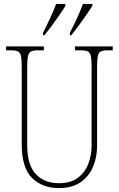

<svg xmlns="http://www.w3.org/2000/svg" viewBox="-20 -951 608 981"><path d="M281 10Q196 10 143.5 -42Q91 -94 91 -214V-608Q91 -646 87.5 -664Q84 -682 72 -688Q60 -694 35 -694H11V-714H204V-694H175Q150 -694 138.5 -688Q127 -682 123 -663.5Q119 -645 119 -606V-210Q119 -108 163 -61.5Q207 -15 281 -15Q342 -15 378.5 -43Q415 -71 431.5 -115Q448 -159 448 -207V-607Q448 -645 444.5 -663.5Q441 -682 429 -688Q417 -694 392 -694H363V-714H556V-694H532Q507 -694 495 -688Q483 -682 479.5 -663.5Q476 -645 476 -607V-205Q476 -147 455 -98Q434 -49 391 -19.5Q348 10 281 10ZM337 -784Q358 -823 374.5 -860Q391 -897 404 -931H452V-921Q441 -904 422.5 -877Q404 -850 383 -821.5Q362 -793 344 -771H337ZM200 -784Q220 -823 237 -860Q254 -897 267 -931H314V-921Q304 -904 285.5 -877Q267 -850 246 -821.5Q225 -793 207 -771H200Z"/></svg>

Font: Noto Serif Ethiopic Condensed Thin
Style: Regular
Weight: 100
Width: 3
Designer: Monotype Design Team
Foundry: Monotype Imaging Inc.
Version: Version 2.102; ttfautohint (v1.8.4.7-5d5b)